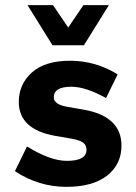

<svg xmlns="http://www.w3.org/2000/svg" viewBox="-20 -716 530 746"><path d="M238 10Q130 10 38 -51L85 -147Q175 -91 240 -91Q316 -91 316 -134Q316 -152 303.5 -161.5Q291 -171 259 -177L195 -188Q53 -213 53 -320Q53 -389 104 -434.5Q155 -480 252 -480Q352 -480 437 -427L392 -335Q313 -379 257 -379Q189 -379 189 -338Q189 -310 241 -301L305 -290Q452 -264 452 -150Q452 -78 396.5 -34Q341 10 238 10ZM306 -540H184L87 -696H186L245 -609L304 -696H403Z"/></svg>

Font: Gantari
Style: Bold
Weight: 700
Designer: Anugrah Pasau
Foundry: Lafontype
Version: Version 1.000